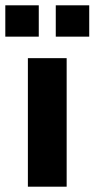

<svg xmlns="http://www.w3.org/2000/svg" viewBox="-37 -703 356 723"><path d="M0 0ZM-17 -683H109V-565H-17ZM173 -683H299V-565H173ZM68 -484H214V0H68Z"/></svg>

Font: Play
Style: Bold
Weight: 700
Designer: Jonas Hecksher (Cyrillic expansion: Cyreal)
Foundry: Jonas Hecksher, Playtype, e-types AS
Version: Version 2.101; ttfautohint (v1.5.65-e2d9)